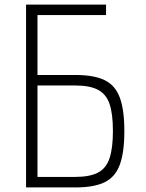

<svg xmlns="http://www.w3.org/2000/svg" viewBox="-20 -820 640 840"><path d="M94 0V-800H444V-754H144V-492H309Q391 -492 437.5 -469.5Q484 -447 504 -393.5Q524 -340 524 -247Q524 -153 504 -99Q484 -45 437.5 -22.5Q391 0 309 0ZM144 -46H309Q372 -46 408 -64.5Q444 -83 459 -127Q474 -171 474 -247Q474 -323 459 -366Q444 -409 408 -427.5Q372 -446 309 -446H144Z"/></svg>

Font: Victor Mono Thin
Style: Regular
Weight: 100
Monospace: yes
Designer: Rune Bjørnerås
Version: Version 1.561;gftools[0.9.30]